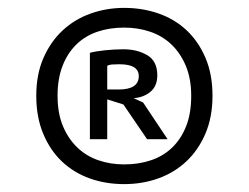

<svg xmlns="http://www.w3.org/2000/svg" viewBox="-20 -733 631 487"><path d="M72 -490Q72 -544 90 -585.5Q108 -627 138.5 -655.5Q169 -684 209.5 -698.5Q250 -713 295 -713Q342 -713 383 -698.5Q424 -684 454 -655.5Q484 -627 501.5 -585.5Q519 -544 519 -490Q519 -436 501 -394Q483 -352 452.5 -323.5Q422 -295 381.5 -280.5Q341 -266 295 -266Q248 -266 207.5 -280.5Q167 -295 137 -323.5Q107 -352 89.5 -394Q72 -436 72 -490ZM126 -490Q126 -446 139.5 -413.5Q153 -381 176 -359Q199 -337 229.5 -326.5Q260 -316 295 -316Q332 -316 363 -326.5Q394 -337 416.5 -358.5Q439 -380 452 -412.5Q465 -445 465 -490Q465 -533 451.5 -565.5Q438 -598 415 -620Q392 -642 361 -652.5Q330 -663 295 -663Q258 -663 227 -652.5Q196 -642 173.5 -620Q151 -598 138.5 -565.5Q126 -533 126 -490ZM208 -599Q222 -603 246.5 -605.5Q271 -608 293 -608Q328 -608 353.5 -593Q379 -578 379 -542Q379 -515 362 -500.5Q345 -486 319 -484L343 -473L405 -380H353L293 -468L252 -481V-380H208ZM283 -570Q275 -570 266 -569.5Q257 -569 252 -566V-506H281Q332 -506 332 -540Q332 -570 283 -570Z"/></svg>

Font: PT Sans Narrow
Style: Regular
Weight: 400
Width: 3
Designer: A.Korolkova, O.Umpeleva, V.Yefimov
Foundry: ParaType Ltd
Version: Version 2.003W OFL